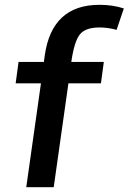

<svg xmlns="http://www.w3.org/2000/svg" viewBox="-20 -777 534 797"><path d="M203 0 264 -431H399L411 -520H276Q288 -604 311 -633.5Q334 -663 393 -663Q428 -663 464 -653L494 -742Q448 -757 393 -757Q196 -757 166 -548L162 -520H57L45 -431H150L89 0Z"/></svg>

Font: Brisa Sans Medium
Style: Italic
Weight: 600
Italic angle: -8°
Designer: Dalton Maag Ltd
Foundry: Dalton Maag Ltd
Version: Version 1.101;July 10, 2019;FontCreator 11.5.0.2425 64-bit